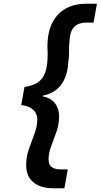

<svg xmlns="http://www.w3.org/2000/svg" viewBox="-20 -831 535 1020"><path d="M262 169Q196 169 157.5 137.5Q119 106 119 45Q119 1 134 -40.5Q149 -82 163.5 -121.5Q178 -161 178 -196Q178 -216 169.5 -231.5Q161 -247 142.5 -258Q124 -269 93 -273L110 -369Q153 -375 180 -392.5Q207 -410 220 -445Q233 -480 233 -540Q233 -547 233 -554Q233 -561 232.5 -567.5Q232 -574 232 -581Q232 -661 258.5 -711.5Q285 -762 331 -786.5Q377 -811 434 -811H495L477 -711H439Q416 -711 396 -703Q376 -695 363.5 -673.5Q351 -652 349 -610Q347 -594 347 -577.5Q347 -561 346.5 -542Q346 -523 343 -501Q340 -448 322.5 -410.5Q305 -373 275.5 -351.5Q246 -330 205 -322V-320Q252 -310 273 -281.5Q294 -253 294 -214Q294 -171 280 -131Q266 -91 252 -54.5Q238 -18 238 13Q238 46 256 57.5Q274 69 301 69H340L322 169Z"/></svg>

Font: DM Sans 24pt SemiBold
Style: Italic
Weight: 600
Italic angle: -10°
Designer: Colophon Foundry, Jonny Pinhorn
Foundry: Colophon Foundry
Version: Version 4.004;gftools[0.9.30]